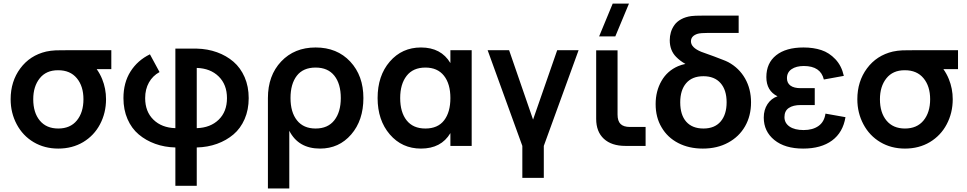

<svg xmlns="http://www.w3.org/2000/svg" viewBox="-20 -823 5452 1083"><path d="M308.6 15.1Q231 15.1 169.7 -21.2Q108.4 -57.6 74.2 -122.1Q40 -186.5 40 -263.2Q40 -363.8 94.5 -437.3Q148.9 -510.7 240.7 -532.2Q265.6 -537.6 294.9 -539.1Q335.9 -540 381.8 -540H607.9V-433.1H525.4Q544.4 -406.2 556.2 -377Q578.1 -323.2 578.1 -263.2Q578.1 -186 543.9 -121.6Q510.7 -58.6 449.2 -21.5Q387.7 15.1 308.6 15.1ZM308.6 -98.1Q376.5 -98.1 413.6 -143.6Q450.7 -189 450.7 -263.2Q450.7 -336.9 413.3 -381.8Q376 -426.8 308.6 -426.8H306.6Q240.2 -426.8 203.9 -381.1Q167.5 -335.4 167.5 -263.2Q167.5 -187.5 204.6 -142.8Q241.7 -98.1 308.6 -98.1Z M969.2 225.1V8.8Q908.2 7.3 855.5 -11.7Q802.7 -30.8 762.5 -64.7Q722.2 -98.6 699.2 -151.4Q676.3 -204.1 676.3 -269.5Q676.3 -356.9 716.3 -419.9Q756.3 -482.9 825.7 -516.6L879.9 -416.5Q841.3 -395.5 820.1 -357.7Q798.8 -319.8 798.8 -269.5Q798.8 -193.4 845.5 -147.9Q892.1 -102.5 969.2 -100.1V-548.8H1089.8Q1150.9 -547.4 1203.9 -528.3Q1256.8 -509.3 1296.9 -474.9Q1336.9 -440.4 1359.9 -387.7Q1382.8 -335 1382.8 -269.5Q1382.8 -204.1 1359.9 -151.4Q1336.9 -98.6 1296.9 -64.7Q1256.8 -30.8 1204.1 -11.7Q1151.4 7.3 1089.8 8.8V225.1ZM1089.8 -439.9V-100.1Q1167 -102.5 1213.6 -147.9Q1260.3 -193.4 1260.3 -269.5Q1260.3 -345.7 1213.6 -391.6Q1167 -437.5 1089.8 -439.9Z M1611.8 240.2H1491.2V-270Q1491.2 -397 1565.9 -476.1Q1640.6 -555.2 1760.3 -555.2Q1881.3 -555.2 1955.6 -475.6Q2029.8 -396 2029.8 -270Q2029.8 -144 1960.9 -64.5Q1892.1 15.1 1785.2 15.1Q1663.1 15.1 1611.8 -85.4ZM1760.3 -98.1Q1829.6 -98.1 1866 -144.8Q1902.3 -191.4 1902.3 -270Q1902.3 -350.1 1866 -396Q1829.6 -441.9 1760.3 -441.9Q1689.9 -441.9 1654.3 -395.8Q1618.7 -349.6 1618.7 -270Q1618.7 -189.9 1655.3 -144Q1691.9 -98.1 1760.3 -98.1Z M2520.5 -540H2640.6V0H2520.5V-72.3Q2468.8 15.1 2354.5 15.1Q2247.6 15.1 2178.7 -64.9Q2109.9 -145 2109.9 -270Q2109.9 -396 2178.7 -475.6Q2247.6 -555.2 2354.5 -555.2Q2468.3 -555.2 2520.5 -467.3ZM2379.4 -441.9Q2310.1 -441.9 2273.7 -395.3Q2237.3 -348.6 2237.3 -270Q2237.3 -189.9 2273.7 -144Q2310.1 -98.1 2379.4 -98.1Q2449.7 -98.1 2485.1 -144.3Q2520.5 -190.4 2520.5 -270Q2520.5 -350.1 2484.1 -396Q2447.8 -441.9 2379.4 -441.9Z M3047.4 180.2H2926.3V0L2730.5 -540H2851.6L2986.8 -148.4L3123 -540H3243.7L3047.4 0Z M3450.7 -617.7H3359.4L3436 -802.7H3527.8ZM3621.6 -106.9V0H3507.8Q3429.7 0 3386.2 -40Q3342.8 -80.1 3342.8 -152.3V-539.1H3463.4V-176.8Q3463.4 -140.6 3480.2 -123.8Q3497.1 -106.9 3533.2 -106.9Z M3944.3 15.1Q3866.2 15.1 3805.7 -16.1Q3745.1 -47.4 3711.9 -104.5Q3678.2 -160.6 3678.2 -235.8Q3678.2 -309.1 3711.4 -366.7Q3743.7 -423.3 3804.7 -449.7Q3825.7 -458.5 3846.2 -462.4Q3816.4 -479 3793.5 -502.4Q3757.8 -538.6 3757.8 -596.2Q3757.8 -619.6 3764.2 -641.1Q3770.5 -662.6 3784.2 -681.9Q3797.9 -701.2 3822.5 -714.6Q3847.2 -728 3879.9 -732.4Q3896 -734.9 3943.4 -734.9H4146.5V-637.2H3970.7Q3934.1 -637.2 3916.5 -632.8Q3877.4 -621.1 3877.4 -589.8Q3877.4 -554.7 3935.5 -530.8Q3948.7 -525.4 4007.3 -504.9Q4033.2 -495.6 4055.7 -486.3Q4073.2 -480 4088.4 -472.2Q4149.4 -439 4182.9 -379.9Q4216.3 -320.8 4216.3 -245.6Q4216.3 -169.4 4182.6 -110.6Q4148.9 -51.8 4087.4 -18.6Q4025.9 15.1 3944.3 15.1ZM3947.8 -98.1Q4011.2 -98.1 4044.9 -137.7Q4078.6 -177.2 4078.6 -246.1Q4078.6 -315.4 4044.4 -354.2Q4010.3 -393.1 3947.8 -393.1Q3884.3 -393.1 3850.6 -354Q3816.9 -314.9 3816.9 -245.6Q3816.9 -174.8 3850.8 -136.5Q3884.8 -98.1 3947.8 -98.1Z M4510.3 15.1Q4407.2 15.1 4347.7 -33.4Q4288.1 -82 4288.1 -159.7Q4288.1 -203.6 4309.1 -235.6Q4330.1 -267.6 4365.7 -279.8Q4302.7 -311 4302.7 -388.2Q4302.7 -467.3 4357.9 -511.2Q4413.1 -555.2 4512.2 -555.2Q4568.4 -555.2 4612.8 -540.5Q4657.2 -525.9 4692.1 -489Q4727.1 -452.1 4739.7 -395L4627 -374.5Q4608.9 -450.7 4514.2 -450.7Q4471.2 -450.7 4445.1 -432.9Q4418.9 -415 4418.9 -381.8Q4418.9 -355 4438.5 -340.3Q4458 -325.7 4496.1 -325.7H4575.7V-230.5H4496.1Q4453.6 -230.5 4429.2 -213.9Q4404.8 -197.3 4404.8 -162.6Q4404.8 -128.9 4433.6 -109.1Q4462.4 -89.4 4513.2 -89.4Q4564 -89.4 4596.7 -112.3Q4629.4 -135.3 4636.2 -182.1L4749 -162.1Q4734.9 -75.7 4673.1 -30.3Q4611.3 15.1 4510.3 15.1Z M5084.5 15.1Q5006.8 15.1 4945.6 -21.2Q4884.3 -57.6 4850.1 -122.1Q4815.9 -186.5 4815.9 -263.2Q4815.9 -363.8 4870.4 -437.3Q4924.8 -510.7 5016.6 -532.2Q5041.5 -537.6 5070.8 -539.1Q5111.8 -540 5157.7 -540H5383.8V-433.1H5301.3Q5320.3 -406.2 5332 -377Q5354 -323.2 5354 -263.2Q5354 -186 5319.8 -121.6Q5286.6 -58.6 5225.1 -21.5Q5163.6 15.1 5084.5 15.1ZM5084.5 -98.1Q5152.3 -98.1 5189.5 -143.6Q5226.6 -189 5226.6 -263.2Q5226.6 -336.9 5189.2 -381.8Q5151.9 -426.8 5084.5 -426.8H5082.5Q5016.1 -426.8 4979.7 -381.1Q4943.4 -335.4 4943.4 -263.2Q4943.4 -187.5 4980.5 -142.8Q5017.6 -98.1 5084.5 -98.1Z"/></svg>

Font: Vela Sans Bd
Style: Bold
Weight: 700
Designer: Principal design: Mikhail Sharanda - project Manrope.
Design modification: Ravid Balaliev
Foundry: Mikhail Sharanda
Version: Version 1.001